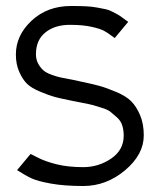

<svg xmlns="http://www.w3.org/2000/svg" viewBox="-20 -610 538 641"><path d="M223 -273Q183 -281 164 -286Q145 -291 115 -303.5Q85 -316 70.5 -330Q56 -344 44.5 -369.5Q33 -395 33 -428Q33 -492 85.5 -541Q138 -590 217 -590Q245 -590 266.5 -589Q288 -588 306 -584.5Q324 -581 334 -579Q344 -577 357 -570Q370 -563 374 -561Q378 -559 391.5 -549Q405 -539 408 -537L363 -483Q361 -484 350.5 -492Q340 -500 327.5 -507Q315 -514 285.5 -520.5Q256 -527 217 -527Q165 -528 132.5 -502.5Q100 -477 100 -429Q100 -411 107.5 -397.5Q115 -384 124.5 -375.5Q134 -367 152 -360.5Q170 -354 182 -351.5Q194 -349 215.5 -345Q237 -341 244 -339Q287 -330 311 -323.5Q335 -317 368 -303Q401 -289 418 -272Q435 -255 447.5 -226Q460 -197 460 -158Q460 -94 397.5 -41.5Q335 11 258 11Q195 11 150.5 3Q106 -5 85.5 -14.5Q65 -24 37 -42L82 -96Q83 -96 107 -83.5Q131 -71 169 -61.5Q207 -52 258 -52Q309 -52 351 -80.5Q393 -109 393 -157Q393 -176 388 -191.5Q383 -207 370.5 -218Q358 -229 349 -236.5Q340 -244 318.5 -250.5Q297 -257 288.5 -259.5Q280 -262 253.5 -267Q227 -272 223 -273Z"/></svg>

Font: Charger Pro
Style: Lit
Weight: 300
Designer: Jasper
Foundry: Cannot Into Space Fonts
Version: Version 1.09